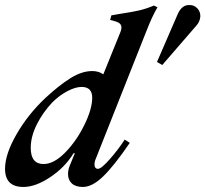

<svg xmlns="http://www.w3.org/2000/svg" viewBox="-35 -734 815 762"><path d="M-15 -64Q-15 -122 30.5 -201Q76 -280 145 -345Q200 -396 245 -424Q290 -452 331 -452Q357 -452 375 -439L443 -607Q447 -616 447 -625Q447 -641 427 -648L402 -655L407 -673L441 -679Q488 -686 516.5 -692.5Q545 -699 576 -712L590 -705Q569 -670 545 -608L346 -106Q340 -93 340 -81Q340 -73 343.5 -68.5Q347 -64 354 -64Q367 -64 400.5 -102Q434 -140 460 -180L480 -167Q418 -76 374.5 -34Q331 8 294 8Q265 8 250 -6Q235 -20 235 -43Q235 -60 242 -77L262 -126H257Q223 -70 164.5 -31Q106 8 58 8Q-15 8 -15 -64ZM331 -346Q331 -389 289 -389Q264 -389 232 -372Q200 -355 173 -328Q135 -288 111 -240Q87 -192 87 -147Q87 -83 138 -83Q179 -83 224 -129Q269 -175 300 -238.5Q331 -302 331 -346ZM588 -488 669 -675Q686 -716 718 -714Q736 -714 748.5 -700.5Q761 -687 760 -668Q758 -647 744 -632L609 -476Z"/></svg>

Font: Ibarra Real Nova
Style: Bold Italic
Weight: 700
Italic angle: -22°
Designer: Jose Maria Ribagorda & Octavio Pardo
Foundry: Octavio Pardo
Version: Version 1.014